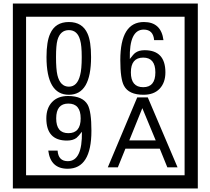

<svg xmlns="http://www.w3.org/2000/svg" viewBox="-20 -980 1195 1090"><path d="M1103 90H53V-960H1103ZM1028 15V-885H128V15ZM497 -656Q497 -442 371 -442Q244 -442 244 -656Q244 -744 265 -789Q294 -855 371 -855Q448 -855 477 -789Q497 -745 497 -656ZM444 -656Q444 -723 435 -752Q420 -809 371 -809Q322 -809 306 -752Q298 -723 298 -656Q298 -587 306 -553Q322 -488 371 -488Q419 -488 435 -554Q444 -587 444 -656ZM919 -569Q919 -511 886.5 -476.5Q854 -442 795 -442Q711 -442 684 -493Q663 -531 663 -639Q663 -855 797 -855Q895 -855 908 -752H855Q850 -812 796 -812Q713 -812 717 -645Q738 -673 748 -680Q768 -695 801 -695Q919 -695 919 -569ZM862 -569Q862 -653 793 -653Q723 -653 723 -569Q723 -485 793 -485Q862 -485 862 -569ZM499 -238Q499 -22 364 -22Q267 -22 254 -125H307Q311 -65 365 -65Q448 -65 445 -232Q424 -205 414 -197Q394 -182 360 -182Q243 -182 243 -308Q243 -366 275.5 -400.5Q308 -435 366 -435Q450 -435 478 -385Q499 -346 499 -238ZM438 -308Q438 -392 368 -392Q299 -392 299 -308Q299 -224 368 -224Q438 -224 438 -308ZM988 -30H930L887 -136H692L649 -30H592L759 -427H819ZM864 -183 788 -366 714 -183Z"/></svg>

Font: Unicode BMP Fallback SIL
Style: Regular
Weight: 400
Foundry: NRSI, SIL International
Version: Version 5.1 Based on Unicode 5.1